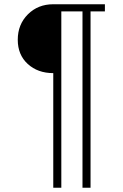

<svg xmlns="http://www.w3.org/2000/svg" viewBox="-20 -732 580 908"><path d="M64 -543.9Q64 -616.2 111.8 -664.1Q159.7 -711.9 231.9 -711.9H476.1V-678.2H408.2V155.8H370.1V-678.2H270V155.8H231.9V-386.2Q158.7 -386.2 111.3 -429.4Q64 -472.7 64 -543.9Z"/></svg>

Font: Flanker Steampunk
Style: Regular
Weight: 400
Designer: Alexey Kryukov, Leonardo Di Lena
Foundry: Alexey Kryukov, Leonardo Di Lena
Version: 1.210